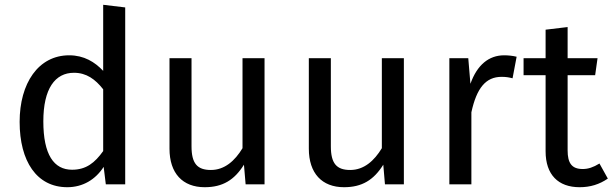

<svg xmlns="http://www.w3.org/2000/svg" viewBox="-20 -770 2559 802"><path d="M411 -750V-474C376 -511 331 -539 269 -539C140 -539 62 -422 62 -261C62 -97 133 12 261 12C326 12 379 -20 413 -73L422 0H503V-739ZM281 -61C205 -61 161 -124 161 -263C161 -400 210 -466 289 -466C341 -466 378 -439 411 -397V-139C376 -90 340 -61 281 -61Z M1085 -527H993V-151C961 -98 918 -60 861 -60C804 -60 780 -87 780 -159V-527H688V-149C688 -46 743 12 835 12C910 12 959 -18 999 -82L1006 0H1085Z M1667 -527H1575V-151C1543 -98 1500 -60 1443 -60C1386 -60 1362 -87 1362 -159V-527H1270V-149C1270 -46 1325 12 1417 12C1492 12 1541 -18 1581 -82L1588 0H1667Z M2086 -539C2022 -539 1973 -499 1945 -420L1936 -527H1857V0H1949V-301C1971 -402 2009 -449 2075 -449C2094 -449 2105 -447 2121 -443L2138 -533C2122 -537 2103 -539 2086 -539Z M2484 -87C2458 -71 2437 -64 2414 -64C2368 -64 2351 -89 2351 -142V-456H2466L2476 -527H2351V-657L2259 -646V-527H2167V-456H2259V-138C2259 -40 2312 12 2401 12C2446 12 2484 0 2519 -24Z"/></svg>

Font: FSans
Style: Regular
Weight: 400
Designer: Carrois Corporate & Edenspiekermann AG
Foundry: Carrois Corporate GbR & Edenspiekermann AG
Version: Version 4.106;PS 004.106;hotconv 1.0.70;makeotf.lib2.5.58329